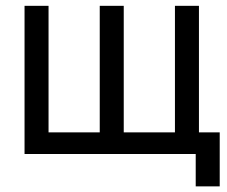

<svg xmlns="http://www.w3.org/2000/svg" viewBox="-20 -539 794 672"><path d="M149.9 -75.7H329.1V-518.6H413.1V-75.7H592.3V-518.6H676.3V-75.7H749V113.3H665V0H65.9V-518.6H149.9Z"/></svg>

Font: Arian AMU
Style: Regular
Weight: 400
Designer: Ruben Hakobyan (Tarumian)
Foundry: Ruben Hakobyan (Tarumian)
Version: Version 4.003